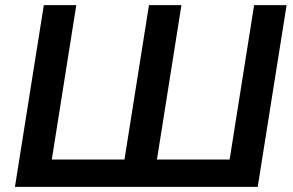

<svg xmlns="http://www.w3.org/2000/svg" viewBox="-20 -725 1138 745"><path d="M38 0 150 -705H276L181 -106H463L558 -705H684L589 -106H871L966 -705H1092L980 0Z"/></svg>

Font: Mulish
Style: Bold Italic
Weight: 700
Italic angle: -9°
Designer: Vernon Adams
Foundry: Vernon Adams
Version: Version 3.603; ttfautohint (v1.8.3)